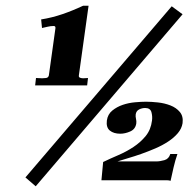

<svg xmlns="http://www.w3.org/2000/svg" viewBox="-20 -631 665 672"><path d="M69 -10 581 -609 619 -581 105 21ZM288 -358 285 -332H103L106 -358Q111 -358 116.5 -357.5Q122 -357 128 -357Q133 -357 141 -358Q149 -359 151 -367L174 -532Q175 -540 168 -540Q157 -540 147 -537.5Q137 -535 127 -533L124 -563Q162 -569 198.5 -581.5Q235 -594 271 -611H290L256 -367Q255 -361 260 -359Q265 -357 271 -357Q276 -357 280.5 -357.5Q285 -358 288 -358ZM526 -66Q540 -66 555.5 -70.5Q571 -75 576 -92H601Q593 -69 587.5 -45Q582 -21 577 2Q572 0 566 0Q560 0 555 0H335L341 -64Q366 -76 394 -88Q422 -100 447 -116.5Q472 -133 490 -155Q508 -177 512 -209Q514 -224 510 -238.5Q506 -253 488 -253Q477 -253 467 -248Q457 -243 455 -231Q454 -223 456 -215Q458 -207 457 -199Q454 -179 436 -171Q418 -163 401 -163Q378 -163 364.5 -174Q351 -185 354 -209Q357 -231 373 -244Q389 -257 409.5 -264Q430 -271 452.5 -273Q475 -275 491 -275Q509 -275 532.5 -272.5Q556 -270 576.5 -262Q597 -254 609.5 -239Q622 -224 619 -200Q616 -181 602.5 -165Q589 -149 568.5 -135.5Q548 -122 523.5 -111.5Q499 -101 475 -92.5Q451 -84 428.5 -77.5Q406 -71 391 -66Z"/></svg>

Font: Gamine
Style: Bold Italic
Weight: 700
Designer: Tapiwanashe Sebastian Garikayi
Version: Version 1.000